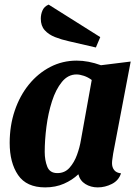

<svg xmlns="http://www.w3.org/2000/svg" viewBox="-20 -793 605 833"><path d="M176 20Q95 20 58.5 -33.5Q22 -87 22 -173Q22 -248 44 -313Q66 -378 105.5 -426.5Q145 -475 198 -502.5Q251 -530 313 -530Q363 -530 418 -510L547 -526L471 -127Q470 -118 468 -106Q466 -94 466 -85Q466 -67 475.5 -55Q485 -43 505 -41Q495 -10 465.5 5Q436 20 404 20Q374 20 350.5 5.5Q327 -9 320 -37Q294 -12 257.5 4Q221 20 176 20ZM229 -42Q261 -42 281.5 -65Q302 -88 314 -121Q326 -154 331 -185L378 -446Q362 -458 344 -464Q326 -470 312 -470Q275 -470 248.5 -437.5Q222 -405 205.5 -353.5Q189 -302 181.5 -243.5Q174 -185 174 -134Q174 -98 185 -70Q196 -42 229 -42ZM396 -587 279 -614Q247 -621 219 -632Q191 -643 174 -662Q157 -681 157 -712Q157 -731 164.5 -748Q172 -765 191 -773L415 -632Z"/></svg>

Font: Sansita Swashed SemiBold
Style: Regular
Weight: 600
Designer: Pablo Cosgaya
Foundry: Omnibus-Type
Version: Version 1.003; ttfautohint (v1.8.3)